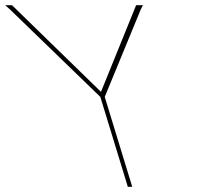

<svg xmlns="http://www.w3.org/2000/svg" viewBox="-204 -730 839 740"><path d="M199.7 -356.5 302.6 -20 305.6 -10H288.6L285.6 -20L182.7 -356.5L-166 -694L-183.9 -710H-157.9L-153.7 -706L185.2 -376L319 -706L320.8 -710H346.8L338.7 -694Z"/></svg>

Font: Nordica Plus
Style: NordicaClassicUltLtCondOpObl
Weight: 300
Version: Version 1.01